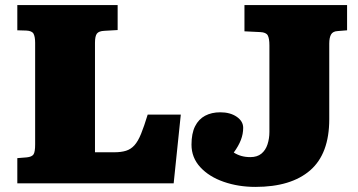

<svg xmlns="http://www.w3.org/2000/svg" viewBox="-20 -720 1407 754"><path d="M48 0V-99L85 -102Q105 -104 111.5 -113.5Q118 -123 118 -153V-552Q118 -575 112 -587Q106 -599 83 -600L48 -601V-700H442V-602L390 -599Q368 -598 360.5 -588Q353 -578 353 -552V-122H428Q456 -122 475 -128Q494 -134 508 -149.5Q522 -165 534 -194.5Q546 -224 560 -270H690L662 0ZM983 14Q916 14 858.5 -6Q801 -26 766.5 -63.5Q732 -101 732 -152Q732 -196 746 -224Q760 -252 785.5 -265.5Q811 -279 845 -279Q884 -279 909.5 -261.5Q935 -244 935 -218Q935 -194 926 -170.5Q917 -147 898 -121Q912 -112 928 -107.5Q944 -103 963 -103Q990 -103 1006.5 -116.5Q1023 -130 1030.5 -153Q1038 -176 1038 -202V-542Q1038 -569 1031.5 -581Q1025 -593 1002 -594L940 -597V-700H1343V-601L1306 -598Q1287 -597 1280 -584.5Q1273 -572 1273 -549V-252Q1273 -116 1198 -51Q1123 14 983 14Z"/></svg>

Font: Literata Variable Black
Style: Regular
Weight: 900
Designer: Latin by Veronika Burian and Jose Scaglione. Greek by Irene Vlachou. Cyrillic by Vera Evstafieva.
Foundry: TypeTogether
Version: Version 3.021